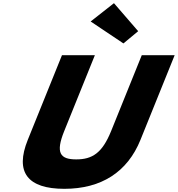

<svg xmlns="http://www.w3.org/2000/svg" viewBox="-20 -1172 1118 1207"><path d="M696.4 -1152 549.9 -1037 755.9 -899 848.6 -976ZM871.2 -825H1078L863.1 -293C780.7 -89 615.4 15 384.4 15C153.4 15 72.3 -89 154.7 -293L369.6 -825H576.4L383.7 -348C327.9 -210 358 -170 459.2 -170C560.4 -170 622.7 -210 678.5 -348Z"/></svg>

Font: Hussar
Style: BdWideOblFour
Weight: 700
Foundry: Cannot Into Space Fonts
Version: Version 2.00